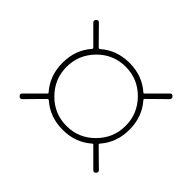

<svg xmlns="http://www.w3.org/2000/svg" viewBox="-95 -710 689 689"><g transform="rotate(-45 250.0 -365.5)"><path d="M143.1 -470.7Q98.6 -426.8 98.6 -364.7Q98.6 -302.7 143.1 -258.8Q187.5 -214.8 249 -214.8Q310.5 -214.8 355 -258.8Q399.4 -302.7 399.4 -364.7Q399.4 -426.8 355 -470.7Q310.5 -514.6 249 -514.6Q187.5 -514.6 143.1 -470.7ZM54.7 -184.6 119.1 -249Q122.1 -252 118.2 -255.9Q79.1 -300.8 79.1 -364.7Q79.1 -428.7 118.2 -473.6Q122.1 -477.5 119.1 -481.4L54.7 -544.9Q47.9 -551.8 55.2 -559.1Q62.5 -566.4 69.3 -558.6L132.8 -495.1Q135.7 -492.2 139.6 -496.1Q184.6 -535.2 249 -535.2Q313.5 -535.2 358.4 -496.1Q362.3 -492.2 365.2 -495.1L428.7 -558.6Q435.5 -565.4 442.9 -558.6Q450.2 -551.8 443.4 -544.9L378.9 -481.4Q376 -478.5 379.9 -473.6Q418.9 -428.7 418.9 -364.7Q418.9 -300.8 379.9 -255.9Q376 -252 378.9 -249L443.4 -184.6Q450.2 -177.7 442.9 -170.9Q435.5 -164.1 428.7 -170.9L365.2 -235.4Q362.3 -238.3 358.4 -234.4Q313.5 -195.3 249 -195.3Q184.6 -195.3 139.6 -234.4Q135.7 -238.3 132.8 -235.4L69.3 -170.9Q62.5 -164.1 55.2 -170.9Q47.9 -177.7 54.7 -184.6Z"/></g></svg>

Font: Rounded-L Mgen+ 2m thin
Style: Regular
Weight: 100
Designer: [Source Han Sans]
Ryoko NISHIZUKA  (kana & ideographs); Paul D. Hunt (Latin, Greek & Cyrillic); Wenlong ZHANG  (bopomofo
Version: Version 1.059.20150602